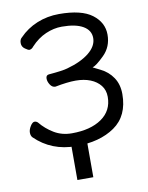

<svg xmlns="http://www.w3.org/2000/svg" viewBox="-99 -790 825 1072"><g transform="rotate(-10 313.5 -253.5)"><path d="M276.4 23.9Q139.2 23.9 45.9 -66.9Q36.1 -77.1 36.1 -95.2Q36.1 -111.8 48.1 -131.3Q60.1 -150.9 72.3 -150.9Q82 -150.9 90.3 -143.1Q122.1 -104 166.5 -77.4Q210.9 -50.8 267.1 -50.8Q373 -50.8 436 -94.5Q499 -138.2 499 -216.8Q499 -254.9 478 -281.5Q457 -308.1 421.1 -322.5Q385.3 -336.9 337.9 -336.9Q291 -336.9 221.2 -323.2Q203.1 -323.2 191.7 -341.1Q180.2 -358.9 180.2 -376Q180.2 -395 196.3 -397Q277.3 -403.8 304.2 -412.1Q384.3 -434.1 430.2 -471.4Q476.1 -508.8 476.1 -554.2Q476.1 -598.1 434.1 -622.6Q392.1 -647 314 -647Q268.1 -647 222.2 -627Q176.3 -606.9 138.2 -565.9Q127 -550.8 112.3 -550.8Q107.9 -550.8 90.1 -563Q72.3 -575.2 72.3 -596.2Q72.3 -617.2 85 -627Q127 -670.9 185.5 -695.1Q244.1 -719.2 311 -719.2Q438 -719.2 498 -673.6Q558.1 -627.9 558.1 -559.1Q558.1 -490.2 511.7 -444.6Q465.3 -398.9 444.3 -393.1L486.3 -372.1Q529.3 -351.1 555.7 -312Q582 -272.9 582 -217.8Q582 -94.2 497.1 -35.2Q412.1 23.9 276.4 23.9ZM341.8 -39.1V211.4H251.5V-39.1Z"/></g></svg>

Font: LXGW WenKai GB Screen
Style: Regular
Weight: 400
Designer: LXGW / Fontworks Inc.
Foundry: LXGW / Fontworks Inc.
Version: Version 1.321;February 19, 2024;FontCreator 14.0.0.2901 64-b